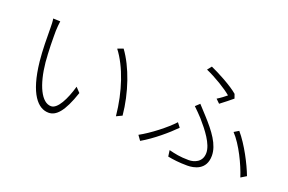

<svg xmlns="http://www.w3.org/2000/svg" viewBox="-97 -1100 2195 1461"><g transform="rotate(20 1000.0 -370.0)"><path d="M529 -222 493 -260C462 -151 413 -54 360 -54C283 -54 225 -174 207 -355C206 -371 205 -387 204 -403L203 -413C200 -465 199 -518 199 -561V-570C199 -583 199 -595 199 -606C200 -630 203 -668 206 -685L148 -687C152 -670 153 -634 153 -612V-605C153 -547 154 -425 163 -344C190 -90 273 -1 359 -1C419 -1 473 -54 529 -222ZM897 -173C880 -351 816 -538 730 -655L684 -638C771 -525 832 -344 851 -151L897 -173Z M1653 -586 1641 -620C1615 -643 1574 -669 1530 -694L1521 -699C1482 -721 1441 -741 1408 -756L1381 -722C1459 -688 1554 -630 1598 -592C1582 -578 1553 -556 1525 -539L1556 -509C1589 -534 1631 -567 1653 -586ZM1640 -118C1640 -207 1574 -294 1489 -387C1467 -411 1443 -437 1422 -460L1389 -429C1413 -406 1439 -380 1460 -357C1522 -286 1593 -196 1593 -124C1593 -48 1528 -27 1485 -27C1414 -27 1371 -37 1323 -49L1330 1C1373 9 1422 16 1489 16C1543 16 1640 -2 1640 -118ZM1944 -64C1912 -149 1843 -284 1771 -368L1733 -345C1803 -271 1870 -131 1900 -37L1944 -64ZM1337 -235 1310 -270C1255 -209 1140 -120 1060 -77L1088 -38C1180 -91 1278 -175 1337 -235Z"/></g></svg>

Font: Glow Sans SC Normal Light
Style: Regular
Weight: 300
Designer: Ryoko NISHIZUKA (kana, bopomofo & ideographs); Paul D. Hunt (Latin, Greek & Cyrillic); Sandoll Communications, Soo-young
Version: Version 0.93